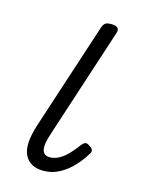

<svg xmlns="http://www.w3.org/2000/svg" viewBox="-88 -569 476 640"><g transform="rotate(15 150.0 -249.5)"><path d="M124 16Q77 16 59.5 -19Q42 -54 66 -127L186 -494Q190 -506 196 -510.5Q202 -515 217 -515Q233 -515 239 -509Q245 -503 241 -491L117 -111Q103 -70 107.5 -51.5Q112 -33 133 -33Q150 -33 166.5 -42.5Q183 -52 197.5 -68Q212 -84 223 -99Q228 -106 234.5 -109Q241 -112 250 -105Q262 -98 263 -91Q264 -84 258 -77Q245 -55 225 -33.5Q205 -12 179.5 2Q154 16 124 16Z"/></g></svg>

Font: Playwrite CU ExtraLight
Style: Regular
Weight: 250
Designer: Veronika Burian, José Scaglione
Foundry: TypeTogether
Version: Version 1.002